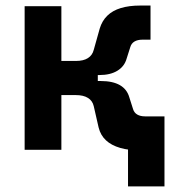

<svg xmlns="http://www.w3.org/2000/svg" viewBox="-20 -540 626 692"><path d="M261.2 -269.5 253.4 -320.3Q280.8 -320.3 296.9 -330.6Q313 -340.8 317.9 -360.4L339.4 -437Q347.7 -464.8 366.7 -483.4Q385.7 -502 415.5 -511Q445.3 -520 484.9 -520H522.5V-397H493.2Q476.1 -397 464.8 -390.4Q453.6 -383.8 449.7 -370.6L436.5 -329.1Q428.7 -300.8 403.3 -285.2Q377.9 -269.5 337.9 -269.5ZM68.8 0V-517.6H201.2V0ZM193.8 -197.3V-320.3H332.5V-197.3ZM441.4 131.8V-120.6H572.8V131.8ZM489.7 2.4Q445.8 2.4 413.6 -6.8Q381.3 -16.1 361.8 -34.4Q342.3 -52.7 335.4 -80.6L317.9 -157.2Q313.5 -176.8 297.1 -187Q280.8 -197.3 253.4 -197.3L261.2 -248H342.8Q429.7 -248 446.3 -188.5L459.5 -147Q463.4 -133.8 474.6 -127.2Q485.8 -120.6 502.9 -120.6H527.3V2.4Z"/></svg>

Font: Cascadia Mono PL
Style: Regular
Weight: 400
Monospace: yes
Designer: Aaron Bell
Foundry: Saja Typeworks
Version: Version 2102.003